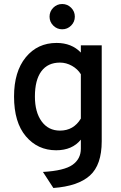

<svg xmlns="http://www.w3.org/2000/svg" viewBox="-20 -737 602 957"><path d="M334.5 -609.5Q316 -591 290 -591Q264 -591 245.5 -609.5Q227 -628 227 -654Q227 -680 245.5 -698.5Q264 -717 290 -717Q316 -717 334.5 -698.5Q353 -680 353 -654Q353 -628 334.5 -609.5ZM246 200 194 120Q300 114 341.5 84.5Q383 55 383 4V-41Q340 12 260 12Q168 12 109 -57.5Q50 -127 50 -256Q50 -380 108.5 -451.5Q167 -523 262 -523Q337 -523 383 -475V-511H487V-33Q487 85 428 138Q369 191 246 200ZM279 -86Q347 -86 383 -146V-367Q367 -393 338.5 -409Q310 -425 279 -425Q218 -425 186 -381.5Q154 -338 154 -256Q154 -178 187.5 -132Q221 -86 279 -86Z"/></svg>

Font: Overpass Light
Style: Bold
Weight: 600
Designer: Delve Withrington, Thomas Jockin
Foundry: Delve Fonts
Version: Version 3.000;DELV;Overpass